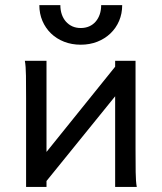

<svg xmlns="http://www.w3.org/2000/svg" viewBox="-20 -738 638 758"><path d="M163.6 -498V-138.2L434.6 -474.6V-498H515.1V-148.9Q515.1 -98.1 515.6 -59.3Q516.1 -20.5 520 0H434.6V-357.9L163.6 -23.4V0H83V-349.1Q83 -399.9 82.5 -438.7Q82 -477.5 78.1 -498ZM462.4 -717.8Q462.4 -684.1 450.2 -655.5Q438 -627 416 -606Q394 -585 364 -573.2Q334 -561.5 298.8 -561.5Q263.2 -561.5 233.2 -573.2Q203.1 -585 181.4 -606Q159.7 -627 147.5 -655.5Q135.3 -684.1 135.3 -717.8H218.3Q218.3 -697.8 223.9 -681.4Q229.5 -665 240.2 -652.8Q251 -640.6 265.6 -634Q280.3 -627.4 298.8 -627.4Q317.4 -627.4 332.3 -634Q347.2 -640.6 357.7 -652.8Q368.2 -665 373.8 -681.4Q379.4 -697.8 379.4 -717.8Z"/></svg>

Font: Andika Cyr
Style: Regular
Weight: 400
Designer: Victor Gaultney, Annie Olsen, Julie Remington, Don Collingsworth, Eric Hays, Becca Hirsbrunner
Foundry: SIL International
Version: Version 5.000